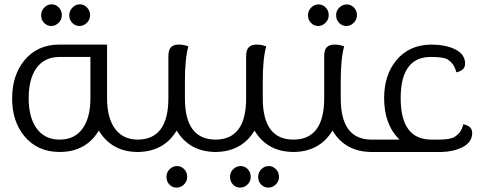

<svg xmlns="http://www.w3.org/2000/svg" viewBox="-20 -691 2169 873"><path d="M391.1 -432.1H251Q179.2 -432.1 142.6 -377Q110.4 -328.1 110.4 -244.1Q110.4 -161.1 143.6 -111.3Q180.7 -56.2 251 -56.2Q322.3 -56.2 358.9 -111.3Q391.1 -160.6 391.1 -244.1ZM611.3 -56.2V0H606.4Q488.3 0 429.2 -97.2Q370.6 0 251 0Q150.9 0 91.3 -71.3Q35.2 -138.7 35.2 -243.2Q35.2 -348.6 90.8 -416.5Q149.9 -488.3 250 -488.3H466.8V-244.1Q466.8 -160.2 499 -111.3Q535.6 -56.2 606.9 -56.2ZM246.6 -587.4Q231.9 -572.8 212.9 -572.8Q194.3 -572.8 180.7 -586.9Q167 -600.6 167 -621.6Q167 -642.6 181.6 -656.7Q195.8 -671.4 214.8 -671.4Q233.9 -671.4 247.6 -656.7Q261.2 -642.6 261.2 -622.1Q261.2 -601.6 246.6 -587.4ZM375 -587.4Q360.4 -572.8 341.3 -572.8Q322.3 -572.8 308.6 -586.9Q294.9 -600.6 294.9 -621.6Q294.9 -642.6 309.6 -656.7Q324.2 -671.4 343.3 -671.4Q361.8 -671.4 375.5 -656.7Q389.6 -642.6 389.6 -622.1Q389.6 -601.6 375 -587.4Z M784.7 64Q803.7 64 817.4 78.1Q831.1 92.3 831.1 112.8Q831.1 133.8 816.4 147.9Q801.8 162.1 783.2 162.1Q764.2 162.1 750.5 148.4Q736.8 134.3 736.8 113.3Q736.8 92.3 751.5 78.1Q766.1 64 784.7 64ZM965.3 -56.2V0H960.9Q841.3 -0.5 783.2 -97.2Q724.6 -0.5 605 0H601.1V-56.2H605Q745.1 -56.2 745.6 -243.2V-435.1Q745.6 -464.4 757.3 -476.1Q769 -488.3 792.5 -488.3Q815.4 -488.3 836.4 -480Q820.8 -424.8 820.8 -323.2V-243.7Q820.8 -56.2 960.9 -56.2Z M1105.5 147.9Q1090.8 162.1 1071.8 162.1Q1053.2 162.1 1039.6 148.4Q1025.9 134.3 1025.9 113.3Q1025.9 92.3 1040.5 78.1Q1055.2 64 1073.7 64Q1092.8 64 1106.4 78.1Q1120.1 92.3 1120.1 112.8Q1120.1 133.8 1105.5 147.9ZM1233.9 147.9Q1219.2 162.1 1200.2 162.1Q1181.6 162.1 1167.5 148.4Q1153.8 134.3 1153.8 113.3Q1153.8 92.3 1168.5 78.1Q1183.1 64 1202.1 64Q1220.7 64 1234.4 78.1Q1248.5 92.3 1248.5 112.8Q1248.5 133.8 1233.9 147.9ZM1319.3 -56.2V0H1314.9Q1195.3 -0.5 1137.2 -97.2Q1078.6 -0.5 959 0H955.1V-56.2H959Q1099.1 -56.2 1099.1 -243.2V-435.1Q1099.1 -464.4 1111.3 -476.1Q1123 -488.3 1146.5 -488.3Q1169.4 -488.3 1190.4 -480Q1174.8 -424.8 1174.8 -323.2V-243.7Q1174.8 -56.2 1314.9 -56.2Z M1460 -587.4Q1445.3 -572.8 1426.8 -572.8Q1407.7 -572.8 1394 -586.9Q1380.4 -600.6 1380.4 -621.6Q1380.4 -642.6 1395 -656.7Q1409.7 -670.9 1428.2 -670.9Q1447.3 -670.9 1460.9 -656.7Q1474.6 -642.6 1474.6 -622.1Q1474.6 -601.6 1460 -587.4ZM1588.4 -587.4Q1573.7 -572.8 1554.7 -572.8Q1536.1 -572.8 1522 -586.9Q1508.3 -600.6 1508.3 -621.6Q1508.3 -642.6 1522.9 -656.7Q1537.6 -670.9 1556.6 -670.9Q1575.2 -670.9 1589.4 -656.7Q1603 -642.6 1603 -622.1Q1603 -601.6 1588.4 -587.4ZM1673.8 -56.2V0H1669.4Q1549.8 -0.5 1491.7 -97.2Q1433.1 -0.5 1313.5 0H1309.6V-56.2H1313.5Q1453.6 -56.2 1454.1 -243.2V-435.1Q1454.1 -464.4 1465.8 -476.1Q1477.5 -488.3 1501 -488.3Q1523.9 -488.3 1544.9 -480Q1529.3 -424.8 1529.3 -323.2V-243.7Q1529.3 -56.2 1669.4 -56.2Z M2086.4 -126Q2127 -118.2 2127 -86.4Q2127 -43.5 2080.6 -20.5Q2041 -1.5 1990.2 0H1663.6V-56.2H1796.4Q1726.6 -124.5 1726.6 -244.6Q1726.6 -349.6 1781.7 -416.5Q1840.3 -487.3 1940.4 -488.3H1942.4Q2005.9 -487.8 2048.3 -467.3Q2094.7 -444.8 2094.7 -401.9Q2094.7 -370.1 2054.7 -362.3Q2045.9 -402.3 2013.7 -421.4Q1996.1 -432.1 1939 -432.1Q1801.8 -432.1 1801.8 -244.1Q1801.8 -56.6 1941.4 -56.2H1976.1Q2025.9 -56.2 2046.4 -68.4Q2078.6 -87.9 2086.4 -126Z"/></svg>

Font: Sukar
Style: Regular
Weight: 400
Designer: Dario Muhafara - Ghiath Alsory
Foundry: Dario Muhafara - Ghiath Alsory
Version: Version 1.00 March 17, 2016, initial release